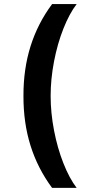

<svg xmlns="http://www.w3.org/2000/svg" viewBox="-20 -768 427 943"><path d="M95.2 -296.9Q94.8 -429 130 -540.8Q165.1 -652.7 235.8 -747.9H356.5Q320.7 -701.3 291.4 -627.3Q262.1 -553.3 245.4 -466.4Q228.7 -379.6 228.7 -296.9Q228.7 -214.1 245.4 -127.3Q262.1 -40.5 291.4 33.7Q320.7 108 356.5 154.8H235.8Q165.1 59.3 130 -52.6Q94.8 -164.4 95.2 -296.9Z"/></svg>

Font: Riot Sans
Style: Regular
Weight: 400
Designer: Rasmus Andersson
Foundry: rsms
Version: Version 3.005